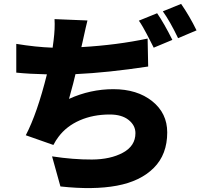

<svg xmlns="http://www.w3.org/2000/svg" viewBox="-20 -896 1040 985"><path d="M737.3 -698.2 740.2 -554.7Q534.2 -523.4 367.2 -515.6Q360.4 -483.4 334 -388.7Q443.4 -438.5 561.5 -438.5Q683.6 -438.5 760.7 -377Q837.9 -315.4 837.9 -216.8Q837.9 -103.5 769 -34.7Q700.2 34.2 579.6 56.6Q459 79.1 290 60.5L247.1 -93.8Q356.4 -77.1 451.7 -77.6Q546.9 -78.1 610.8 -112.8Q674.8 -147.5 674.8 -212.9Q674.8 -252.9 639.6 -280.8Q604.5 -308.6 543 -308.6Q458 -308.6 389.6 -278.8Q321.3 -249 280.3 -194.3Q266.6 -176.8 253.9 -152.3L112.3 -202.1Q170.9 -314.5 220.7 -514.6Q129.9 -516.6 63.5 -523.4V-670.9Q165 -654.3 250 -651.4Q253.9 -680.7 254.9 -688.5Q262.7 -750 259.8 -797.9L428.7 -791Q423.8 -773.4 403.3 -679.7L397.5 -654.3Q581.1 -665 737.3 -698.2ZM692.4 -790 786.1 -828.1Q822.3 -775.4 864.3 -691.4L768.6 -651.4Q763.7 -661.1 752 -684.1Q740.2 -707 732.4 -722.2Q724.6 -737.3 713.4 -756.8Q702.1 -776.4 692.4 -790ZM815.4 -837.9 909.2 -876Q953.1 -812.5 988.3 -740.2L893.6 -700.2Q852.5 -786.1 815.4 -837.9Z"/></svg>

Font: Gen Shin Gothic Monospace Heavy
Style: Bold
Weight: 800
Designer: [Source Han Sans]
Ryoko NISHIZUKA  (kana & ideographs); Paul D. Hunt (Latin, Greek & Cyrillic); Wenlong ZHANG  (bopomofo
Version: Version 1.002.20150607